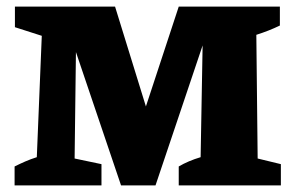

<svg xmlns="http://www.w3.org/2000/svg" viewBox="-20 -559 892 579"><path d="M757 -81 827 -64V0H519V-57Q548 -74 585 -85L591 -422L449 0H345L209 -402L205 -81L286 -64V0H24V-57Q40 -65 56 -72Q72 -79 91 -85L106 -451L25 -477V-539H327L420 -238L519 -539H824V-482Q791 -466 753 -454Z"/></svg>

Font: Piazzolla SC ExtraBold
Style: Regular
Weight: 800
Designer: Juan Pablo del Peral
Foundry: Huerta Tipografica
Version: Version 1.330